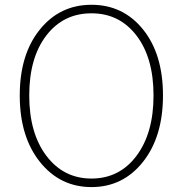

<svg xmlns="http://www.w3.org/2000/svg" viewBox="-20 -759 754 792"><path d="M61.5 -365.2Q61.5 -534.2 144 -636.7Q226.6 -739.3 357.4 -739.3Q488.3 -739.3 570.3 -637.2Q652.3 -535.2 652.3 -365.2Q652.3 -195.3 569.8 -91.3Q487.3 12.7 357.4 12.7Q227.5 12.7 144.5 -91.3Q61.5 -195.3 61.5 -365.2ZM357.4 -704.1Q241.2 -704.1 170.9 -612.3Q100.6 -520.5 100.6 -365.2Q100.6 -210 171.4 -116.2Q242.2 -22.5 357.4 -22.5Q472.7 -22.5 543 -116.2Q613.3 -210 613.3 -365.2Q613.3 -520.5 543 -612.3Q472.7 -704.1 357.4 -704.1Z"/></svg>

Font: Gen Shin Gothic ExtraLight
Style: Regular
Weight: 100
Designer: [Source Han Sans]
Ryoko NISHIZUKA  (kana & ideographs); Paul D. Hunt (Latin, Greek & Cyrillic); Wenlong ZHANG  (bopomofo
Version: Version 1.002.20150607